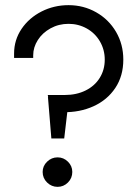

<svg xmlns="http://www.w3.org/2000/svg" viewBox="-20 -726 535 746"><path d="M165.6 -356.9H231.6Q277.4 -356.9 312.7 -374.5Q348.1 -392.1 367.5 -423.4Q387 -454.7 387 -494.4Q387 -532.6 368.4 -564.8Q349.8 -596.9 317.3 -615.2Q284.7 -633.4 246.3 -633.4Q208.1 -633.4 176.4 -615.9Q144.7 -598.4 126.9 -570.3Q109 -542.1 109 -511.3V-500.9H34.7V-517.4Q34.7 -570.9 63.8 -613.8Q92.9 -656.7 141.5 -681.4Q190 -706 246.3 -706Q304.8 -706 353.7 -678.2Q402.6 -650.5 430.9 -602.1Q459.1 -553.7 459.1 -494.4Q459.1 -430.8 428 -384.2Q396.9 -337.6 343.6 -313.3Q290.3 -289 225.3 -290.1L177.5 -290.6ZM145.7 -57.9Q145.7 -81.1 163 -97.8Q180.3 -114.6 203.7 -114.6Q227.1 -114.6 244 -97.8Q260.9 -81.1 260.9 -57.9Q260.9 -33.8 244 -16.9Q227.1 0 203.7 0Q180.3 0 163 -16.9Q145.7 -33.8 145.7 -57.9ZM166.3 -348.8 246.6 -334.1 229.5 -188.1H179.5Z"/></svg>

Font: Lineal Thin
Style: Regular
Weight: 200
Designer: Created by Frank Adebiaye with contributions from Anton Moglia & Ariel Martín Pérez
Created by Frank ADEBIAYE with FontF
Foundry: Velvetyne Type Foundry
Version: Version 2.000;Glyphs 3.2 (3227)